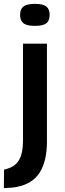

<svg xmlns="http://www.w3.org/2000/svg" viewBox="-34 -765 339 994"><path d="M147 -631Q105 -631 87.5 -644.5Q70 -658 70 -688Q70 -718 87.5 -731.5Q105 -745 147 -745Q188 -745 205.5 -731.5Q223 -718 223 -688Q223 -658 206 -644.5Q189 -631 147 -631ZM209 -539V-32Q209 70 171 129Q133 188 51 203Q37 206 19 207Q1 208 -14 209L-13 113Q-1 111 11 106Q49 93 67 59Q85 25 85 -36V-539Z"/></svg>

Font: Georama Extended Medium
Style: Regular
Weight: 500
Width: 7
Designer: Jean-Baptiste Levee
Foundry: Production Type
Version: Version 1.000